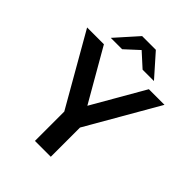

<svg xmlns="http://www.w3.org/2000/svg" viewBox="-302 -1135 1275 1275"><g transform="rotate(45 335.5 -498.0)"><path d="M132.2 -840 271.1 -995.6H400L537.8 -840H431.1L334.4 -927.8L238.9 -840ZM408.9 0H260V-275.6L-27.8 -777.8H130L341.1 -411.1L552.2 -777.8H698.9L408.9 -274.4Z"/></g></svg>

Font: Paperlogy 7 Bold
Style: Regular
Weight: 700
Designer: redesigned by Lee Juim, glyphs from Gmarket Sans & Montserrat
Foundry: PT&
Version: Version 1.001